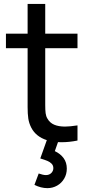

<svg xmlns="http://www.w3.org/2000/svg" viewBox="-20 -710 452 970"><path d="M208.5 -466.5V-208V-179Q208.5 -153.5 210.5 -138Q212.5 -122.5 219.5 -111Q231.5 -89.5 253.8 -80Q276 -70.5 308.5 -70.5Q332 -70.5 371.5 -76.5V0Q330 8.5 291 8.5Q279 8.5 273 8L257 53.5Q285.5 67 301.5 89Q317.5 111 317.5 142Q317.5 170 304.2 192.5Q291 215 268.5 227.8Q246 240.5 219.5 240.5Q187 240.5 154 224L175.5 166.5Q198 174.5 212 174.5Q229 174.5 239.2 164Q249.5 153.5 249.5 139.5Q249.5 126 240.8 117Q232 108 219.2 102.8Q206.5 97.5 183.5 90.5L216.5 -2Q161.5 -19.5 138 -65Q126.5 -87.5 123 -111Q119.5 -134.5 119.5 -169.5V-204V-466.5H10V-540H119.5V-690H208.5V-540H371.5V-466.5Z"/></svg>

Font: CCSD_manrope Medium
Style: Regular
Weight: 500
Designer: Mikhail Sharanda
Foundry: Mikhail Sharanda
Version: Version 4.503